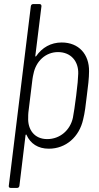

<svg xmlns="http://www.w3.org/2000/svg" viewBox="-20 -720 484 940"><path d="M416 -371C417 -454 366 -512 282 -512C229 -512 186 -487 157 -445C155 -442 152 -443 153 -447L183 -690C183 -696 180 -700 174 -700H142C136 -700 132 -696 131 -690L23 190C22 196 26 200 32 200H64C70 200 74 196 75 190L105 -58C106 -62 109 -63 110 -59C129 -17 166 8 219 8C303 8 368 -50 387 -135C395 -166 400 -207 405 -251C411 -296 416 -338 416 -371ZM337 -144C324 -83 274 -39 211 -39C149 -39 115 -85 118 -145C118 -153 118 -161 119 -170L139 -333C140 -342 142 -350 144 -359C156 -420 203 -465 264 -465C327 -465 365 -420 363 -359C362 -332 360 -308 353 -252C346 -196 342 -173 337 -144Z"/></svg>

Font: Barlow Semi Condensed Light
Style: Italic
Weight: 300
Width: 4
Italic angle: -7°
Designer: Jeremy Tribby
Foundry: Tribby Type
Version: Version 1.422;hotconv 1.0.109;makeotfexe 2.5.65596